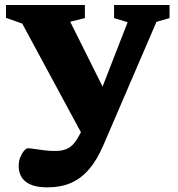

<svg xmlns="http://www.w3.org/2000/svg" viewBox="-20 -532 728 786"><path d="M445 -87 327.5 39.5 71 -435.5 4.5 -459V-511.5H327.5V-458L267.5 -443ZM175 235Q115 235 85.8 212.2Q56.5 189.5 56.5 147Q56.5 127.5 63.2 111.2Q70 95 78.8 85Q87.5 75 94 75Q103.5 75 121 77.8Q138.5 80.5 160.5 83.2Q182.5 86 205.5 86Q233.5 86 251.8 78.2Q270 70.5 283 54.8Q296 39 307.5 16.5L328.5 -24L356.5 -66L502.5 -441L447 -458V-511.5H674V-458L620.5 -442.5L402.5 64Q376.5 124 343.8 161.8Q311 199.5 269.5 217.2Q228 235 175 235Z"/></svg>

Font: Newsreader 7pt
Style: Bold
Weight: 700
Designer: Hugues Gentile
Foundry: Production Type
Version: Version 1.003